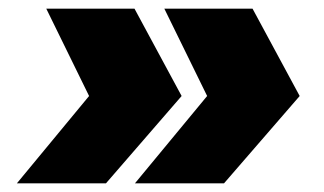

<svg xmlns="http://www.w3.org/2000/svg" viewBox="-20 -520 750 444"><path d="M225 -96H19L186 -298L87 -500H291L400 -298ZM459 -298 360 -500H564L673 -298L498 -96H292Z"/></svg>

Font: Oak Sans Black
Style: Italic
Weight: 900
Italic angle: -9.5°
Foundry: Erik Kennedy, Walven
Version: Version 1.000